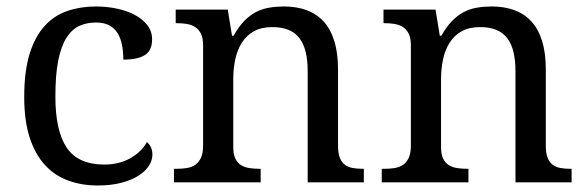

<svg xmlns="http://www.w3.org/2000/svg" viewBox="-20 -566 1822 596"><path d="M283.2 9.8Q233.4 9.8 191.4 -5.6Q149.4 -21 119.1 -54.2Q88.9 -87.4 72 -139.4Q55.2 -191.4 55.2 -265.1Q55.2 -345.2 72 -399.2Q88.9 -453.1 118.9 -485.8Q148.9 -518.6 189.7 -532.2Q230.5 -545.9 277.8 -545.9Q309.1 -545.9 340.1 -539.8Q371.1 -533.7 396 -521Q420.9 -508.3 436.5 -489Q452.1 -469.7 452.1 -443.8Q452.1 -409.2 429.7 -395Q407.2 -380.9 362.8 -380.9Q362.8 -404.3 358.9 -425.3Q355 -446.3 345.5 -462.2Q335.9 -478 319.6 -487.1Q303.2 -496.1 277.8 -496.1Q249 -496.1 225.8 -485.4Q202.6 -474.6 186 -448.2Q169.4 -421.9 160.6 -377.4Q151.9 -333 151.9 -266.1Q151.9 -159.7 187.3 -107.4Q222.7 -55.2 303.2 -55.2Q349.6 -55.2 384.3 -74.7Q418.9 -94.2 436 -125Q443.4 -119.1 448.2 -109.4Q453.1 -99.6 453.1 -85.9Q453.1 -68.8 442.4 -51.8Q431.6 -34.7 410.4 -21Q389.2 -7.3 357.4 1.2Q325.7 9.8 283.2 9.8Z M789.1 -42V0H520V-42H528.3Q545.4 -42 560.3 -44.4Q575.2 -46.9 586.2 -54.4Q597.2 -62 603.8 -76.2Q610.4 -90.3 610.4 -113.8V-425.8Q610.4 -447.8 603.8 -461.2Q597.2 -474.6 585.9 -481.9Q574.7 -489.3 559.8 -491.7Q544.9 -494.1 528.3 -494.1H525.4V-536.1H687L700.2 -455.1H705.1Q720.7 -482.9 738 -500.7Q755.4 -518.6 774.7 -528.6Q793.9 -538.6 815.7 -542.2Q837.4 -545.9 861.3 -545.9Q900.9 -545.9 931.9 -534.4Q962.9 -522.9 984.6 -499.3Q1006.3 -475.6 1017.8 -438.5Q1029.3 -401.4 1029.3 -350.1V-113.8Q1029.3 -90.3 1034.9 -76.2Q1040.5 -62 1050.8 -54.4Q1061 -46.9 1075.2 -44.4Q1089.4 -42 1106 -42H1109.4V0H935.1V-345.2Q935.1 -377.9 929.2 -403.3Q923.3 -428.7 910.4 -446.3Q897.5 -463.9 876.5 -472.9Q855.5 -481.9 825.2 -481.9Q791 -481.9 767.8 -468.8Q744.6 -455.6 730.5 -433.1Q716.3 -410.6 710.2 -381.3Q704.1 -352.1 704.1 -319.8V-108.9Q704.1 -86.9 710.7 -73.5Q717.3 -60.1 728.5 -53.2Q739.7 -46.4 754.6 -44.2Q769.5 -42 786.1 -42Z M1434.1 -42V0H1165V-42H1173.3Q1190.4 -42 1205.3 -44.4Q1220.2 -46.9 1231.2 -54.4Q1242.2 -62 1248.8 -76.2Q1255.4 -90.3 1255.4 -113.8V-425.8Q1255.4 -447.8 1248.8 -461.2Q1242.2 -474.6 1231 -481.9Q1219.7 -489.3 1204.8 -491.7Q1189.9 -494.1 1173.3 -494.1H1170.4V-536.1H1332L1345.2 -455.1H1350.1Q1365.7 -482.9 1383.1 -500.7Q1400.4 -518.6 1419.7 -528.6Q1439 -538.6 1460.7 -542.2Q1482.4 -545.9 1506.3 -545.9Q1545.9 -545.9 1576.9 -534.4Q1607.9 -522.9 1629.6 -499.3Q1651.4 -475.6 1662.8 -438.5Q1674.3 -401.4 1674.3 -350.1V-113.8Q1674.3 -90.3 1679.9 -76.2Q1685.5 -62 1695.8 -54.4Q1706.1 -46.9 1720.2 -44.4Q1734.4 -42 1751 -42H1754.4V0H1580.1V-345.2Q1580.1 -377.9 1574.2 -403.3Q1568.4 -428.7 1555.4 -446.3Q1542.5 -463.9 1521.5 -472.9Q1500.5 -481.9 1470.2 -481.9Q1436 -481.9 1412.8 -468.8Q1389.6 -455.6 1375.5 -433.1Q1361.3 -410.6 1355.2 -381.3Q1349.1 -352.1 1349.1 -319.8V-108.9Q1349.1 -86.9 1355.7 -73.5Q1362.3 -60.1 1373.5 -53.2Q1384.8 -46.4 1399.7 -44.2Q1414.6 -42 1431.2 -42Z"/></svg>

Font: Droid-TTFautohint Serif
Style: Regular
Weight: 400
Foundry: Ascender Corporation
Version: Version 1.00; ttfautohint (v1.00rc1.4-1a1c-dirty) -l 8 -r 50